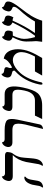

<svg xmlns="http://www.w3.org/2000/svg" viewBox="1004 -1610 618 2667"><g transform="rotate(-90 1313.5 -276.0)"><path d="M152.8 -159.2Q150.9 -149.9 144 -108.4Q137.2 -67.9 135.3 -58.1Q123.5 -3.4 67.9 10.3Q57.6 12.7 47.4 13.2L42.5 2Q58.1 -13.2 64.9 -41Q66.9 -49.8 73.2 -88.4Q80.1 -127.9 82.5 -138.2Q112.3 -241.7 178.7 -248Q189 -247.6 194.8 -244.1L191.9 -231Q165 -214.8 152.8 -159.2ZM462.9 -295.9Q457.5 -270 449.7 -160.2Q446.3 -113.8 439.9 -85Q420.4 1 350.6 12.2L344.7 2Q360.8 -19.5 367.2 -48.8Q371.6 -69.8 382.3 -136Q393.1 -202.1 397.5 -223.1Q423.3 -340.8 493.7 -408.2H198.7Q142.6 -408.2 134.3 -450.2Q131.8 -463.9 134.8 -479Q139.2 -499.5 147.2 -515.6Q155.3 -531.7 163.6 -539.8Q171.9 -547.9 179.4 -552.7Q187 -557.6 191.9 -558.6L196.8 -560.1Q196.8 -528.3 222.7 -518.6Q230 -516.1 236.8 -516.1H482.9Q534.2 -516.1 536.1 -485.4Q536.6 -474.1 533.2 -458L528.3 -434.1Q525.4 -419.4 503.9 -392.6Q475.6 -354.5 462.9 -295.9Z M856 12.2 917.5 -233.9Q943.4 -355.5 914.6 -389.6Q894 -412.6 843.3 -413.1H668.5Q618.7 -413.1 607.4 -453.1Q603.5 -469.2 606.9 -486.8Q612.8 -514.6 628.9 -532.2Q645 -549.8 657.7 -553.7L670.9 -557.1Q674.3 -522 712.4 -521H838.4Q950.2 -521 979 -484.9Q1007.3 -447.8 985.8 -344.2L919.4 -33.2Q915.5 -14.6 899.7 -3.2Q883.8 8.3 869.6 10.3Z M1390.1 -248Q1412.6 -354 1391.1 -387.2Q1373 -412.6 1329.1 -413.1H1163.1Q1095.7 -415 1107.4 -475.1Q1120.6 -538.1 1163.1 -553.7Q1163.1 -553.7 1167.5 -555.2Q1169.4 -522 1208 -521H1339.8Q1456.5 -521 1446.3 -364.3Q1443.4 -320.8 1431.6 -265.1Q1399.9 -116.2 1353 -62Q1297.9 0 1183.1 0H994.1L1041.5 -100.1H1251.5Q1342.8 -100.1 1377.9 -202.6Q1384.8 -223.6 1390.1 -248Z M1833.5 -533.2Q1926.8 -517.1 1954.6 -413.1Q1973.1 -340.8 1954.6 -252Q1938 -172.9 1888.7 -83L1842.3 0H1598.1L1655.3 -100.1H1862.3Q1905.8 -183.1 1918.5 -241.2Q1937 -329.6 1889.2 -377.4Q1858.4 -406.7 1811.5 -407.2Q1746.1 -407.2 1668.9 -338.9Q1648.9 -321.3 1632.3 -301.8Q1544.4 -201.7 1502.9 -8.8Q1501 0 1487.3 3.9Q1483.9 4.9 1481.9 4.9Q1465.3 2.9 1475.1 -42Q1518.1 -243.7 1655.3 -372.1Q1660.6 -377 1665 -380.9Q1670.4 -405.3 1650.4 -414.1Q1639.6 -418.5 1619.1 -422.9Q1569.8 -434.1 1570.8 -481.9Q1571.3 -489.7 1572.8 -497.1Q1578.6 -524.9 1590.8 -542Q1603 -559.1 1612.3 -562L1621.1 -564.9Q1622.6 -533.2 1663.6 -528.3Q1666 -527.8 1667.5 -527.8Q1710.9 -524.4 1714.4 -501.5Q1714.8 -493.7 1713.4 -484.9Q1711.4 -475.6 1707.5 -466.8Q1704.6 -458.5 1703.6 -453.1Q1699.2 -428.2 1711.9 -418Q1812.5 -468.3 1833.5 -533.2Z M2625 -452.1Q2614.7 -404.8 2544.9 -314.5Q2458 -201.7 2427.7 -151.4Q2382.3 -75.2 2359.9 0H2066.9Q2066.9 -6.8 2074.7 -64.5Q2076.2 -77.6 2076.2 -85.9Q2075.2 -106.4 2072.8 -141.6Q2066.9 -231 2076.7 -275.9Q2089.8 -335.9 2129.9 -410.2Q2073.7 -429.2 2083 -477.1Q2097.2 -543.5 2134.8 -558.1Q2137.2 -559.1 2137.7 -559.1Q2139.6 -535.6 2157.7 -527.8Q2168.5 -523.4 2187 -520Q2232.9 -508.3 2220.2 -443.8Q2215.8 -424.8 2207.5 -409.2Q2192.4 -409.2 2173.3 -407.7Q2159.2 -406.7 2152.3 -407.2Q2123.5 -346.2 2111.8 -292Q2097.2 -219.7 2131.8 -100.1H2151.9Q2240.7 -219.7 2335.4 -412.1Q2280.3 -435.5 2289.6 -482.9Q2293.9 -502.9 2301 -518.1Q2308.1 -533.2 2315.2 -540.5Q2322.3 -547.9 2328.9 -552.5Q2335.4 -557.1 2339.4 -558.1L2343.8 -559.1Q2343.8 -531.2 2368.2 -525.4Q2369.6 -524.9 2373 -524.4Q2377.9 -523.4 2379.9 -522.9Q2414.6 -514.2 2423.3 -502Q2435.1 -483.9 2428.7 -452.1Q2422.9 -426.3 2405.8 -398.9Q2388.2 -410.6 2361.3 -411.1Q2282.7 -231.9 2189 -100.1H2349.1Q2405.3 -203.1 2512.7 -318.8Q2545.9 -356 2551.8 -381.8Q2551.3 -388.7 2552.7 -392.8Q2554.2 -397 2551 -401.1Q2547.9 -405.3 2547.1 -407.2Q2546.4 -409.2 2542 -411.6Q2537.6 -414.1 2536.4 -414.6Q2535.2 -415 2531 -416.5Q2526.9 -418 2526.4 -418Q2481.9 -436 2489.7 -476.1Q2504.9 -546.9 2544.4 -558.1Q2548.8 -559.1 2548.3 -559.1Q2546.9 -535.6 2570.8 -526.9Q2571.8 -526.4 2574.2 -525.4Q2579.1 -523.4 2581.1 -522.9Q2611.8 -511.7 2620.6 -497.6Q2630.4 -479 2625 -452.1Z"/></g></svg>

Font: Linux Biolinum Capitals O
Style: Italic Samll Caps
Weight: 400
Italic angle: -12°
Designer: Philipp H. Poll
Foundry: Philipp H. Poll
Version: Version 0.6.2